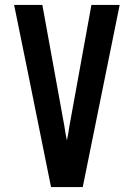

<svg xmlns="http://www.w3.org/2000/svg" viewBox="-20 -755 540 775"><path d="M314 0H186L87 -490L37 -735H151L240 -245Q242 -231 244.5 -216.5Q247 -202 250 -188Q253 -202 255.5 -216.5Q258 -231 260 -245L349 -735H463Z"/></svg>

Font: Iosevka Term
Style: Bold
Weight: 700
Monospace: yes
Designer: Belleve Invis
Foundry: Belleve Invis
Version: Version 30.0.1